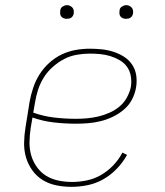

<svg xmlns="http://www.w3.org/2000/svg" viewBox="-20 -717 640 745"><path d="M257 8Q227 8 198 2Q169 -4 145.5 -18.5Q122 -33 105.5 -56Q89 -79 81 -106Q73 -133 73.5 -163Q74 -193 79 -223L95 -323Q100 -350 109 -377Q118 -404 133.5 -428.5Q149 -453 171 -473Q193 -493 219 -505.5Q245 -518 273 -523Q301 -528 328 -528Q352 -528 375.5 -525.5Q399 -523 420.5 -516Q442 -509 461 -497Q480 -485 492.5 -466.5Q505 -448 508.5 -425Q512 -402 508 -378Q504 -354 492.5 -331.5Q481 -309 461 -292Q441 -275 418 -264Q395 -253 371 -247Q347 -241 322.5 -239Q298 -237 275 -237Q231 -237 188.5 -242Q146 -247 106 -261L99 -220Q95 -193 94.5 -166Q94 -139 101 -114.5Q108 -90 123 -69Q138 -48 159 -35Q180 -22 206 -16.5Q232 -11 260 -11Q288 -11 317 -17Q346 -23 372 -38Q398 -53 419.5 -75.5Q441 -98 455 -125L473 -116Q457 -87 433.5 -62.5Q410 -38 381 -21.5Q352 -5 320 1.5Q288 8 257 8ZM275 -256Q296 -256 318 -258Q340 -260 361.5 -265Q383 -270 404.5 -279.5Q426 -289 443.5 -303.5Q461 -318 472.5 -339Q484 -360 488 -381Q491 -402 487.5 -422Q484 -442 473 -457.5Q462 -473 445 -483Q428 -493 409 -499Q390 -505 369.5 -507Q349 -509 328 -509Q304 -509 278 -504.5Q252 -500 229 -488Q206 -476 185 -457.5Q164 -439 150 -416.5Q136 -394 128 -369.5Q120 -345 116 -320L109 -280Q148 -266 190 -261Q232 -256 275 -256ZM469 -644Q463 -644 457.5 -646Q452 -648 448 -652.5Q444 -657 443.5 -663.5Q443 -670 444 -676Q444 -681 446.5 -685Q449 -689 453 -691.5Q457 -694 461 -695.5Q465 -697 470 -697Q476 -697 481.5 -694.5Q487 -692 491 -687.5Q495 -683 496 -676.5Q497 -670 496 -664Q495 -659 492.5 -655Q490 -651 486.5 -648.5Q483 -646 478.5 -645Q474 -644 469 -644ZM239 -644Q233 -644 227.5 -646Q222 -648 218 -652.5Q214 -657 213.5 -663.5Q213 -670 214 -676Q214 -681 216.5 -685Q219 -689 223 -691.5Q227 -694 231 -695.5Q235 -697 240 -697Q246 -697 251.5 -694.5Q257 -692 261 -687.5Q265 -683 266 -676.5Q267 -670 266 -664Q265 -659 262.5 -655Q260 -651 256.5 -648.5Q253 -646 248.5 -645Q244 -644 239 -644Z"/></svg>

Font: Iosevka HT Thin Extended
Style: Italic
Weight: 100
Width: 7
Italic angle: -9°
Monospace: yes
Designer: Belleve Invis
Foundry: Belleve Invis
Version: Version 32.3.0; ttfautohint (v1.8.4)